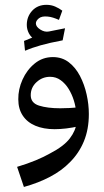

<svg xmlns="http://www.w3.org/2000/svg" viewBox="-20 -528 426 784"><path d="M77.6 235.4 49.8 153.3Q92.3 140.6 126.2 126.5Q160.2 112.3 184.1 98.6Q240.7 69.3 265.1 37.1Q289.6 4.9 292 -25.9L290.5 -72.3Q289.1 -93.3 281.5 -117.9Q273.9 -142.6 260.5 -164.6Q247.1 -186.5 228 -200.4Q209 -214.4 184.6 -214.4Q152.8 -214.4 129.2 -192.6Q105.5 -170.9 105.5 -139.2Q105.5 -107.4 139.6 -96.7Q173.8 -85.9 225.6 -85.9Q243.2 -85.9 263.2 -86.9Q283.2 -87.9 304.2 -89.8L308.1 -13.7Q274.9 -6.3 249.8 -3.4Q224.6 -0.5 203.1 -0.5Q157.7 -0.5 124.3 -14.6Q90.8 -28.8 72.8 -56.2Q54.7 -83.5 54.7 -122.6Q54.2 -163.6 72 -203.1Q89.8 -242.7 121.8 -268.8Q153.8 -294.9 195.8 -294.9Q233.4 -294.9 261 -273.7Q288.6 -252.4 306.6 -217.8Q324.7 -183.1 333.7 -142.3Q342.8 -101.6 342.8 -62.5Q342.8 0 322.5 49.1Q302.2 98.1 265.1 134.8Q231.9 168.9 184.6 193.8Q137.2 218.8 77.6 235.4ZM84 -321.3 82 -321.8 78.1 -360.8 124 -379.4 126.5 -362.8Q106.9 -375 98.1 -391.6Q89.4 -408.2 89.4 -426.3Q89.4 -460.4 111.6 -484.4Q133.8 -508.3 169.9 -508.3Q189 -508.3 205.3 -501.2Q221.7 -494.1 234.4 -484.4L220.7 -446.8Q208.5 -452.1 197 -455.8Q185.5 -459.5 174.3 -460.4Q150.4 -462.9 138.4 -452.9Q126.5 -442.9 126.5 -432.6Q126.5 -418.9 144.3 -407.5Q162.1 -396 179.7 -399.4Q184.6 -400.4 202.9 -404.1Q221.2 -407.7 245.6 -412.6L235.8 -363.3Q183.1 -353.5 146 -343Q108.9 -332.5 84 -321.3Z"/></svg>

Font: Markazi Text Medium
Style: Regular
Weight: 500
Designer: Borna Izadpanah (Arabic designer), Fiona Ross (Arabic design director) and Florian Runge (Latin designer)
Foundry: Borna Izadpanah and Florian Runge
Version: Version 1.001